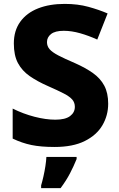

<svg xmlns="http://www.w3.org/2000/svg" viewBox="-20 -744 611 985"><path d="M535 -212Q535 -152 505.5 -101.5Q476 -51 415 -20.5Q354 10 260 10Q190 10 141.5 0Q93 -10 45 -33V-187Q99 -160 157 -145Q215 -130 264 -130Q315 -130 339.5 -148.5Q364 -167 364 -196Q364 -218 350.5 -233.5Q337 -249 307 -264.5Q277 -280 227 -302Q172 -326 132.5 -353.5Q93 -381 72 -420.5Q51 -460 51 -521Q51 -587 84 -632.5Q117 -678 175.5 -701Q234 -724 312 -724Q379 -724 433.5 -709Q488 -694 532 -675L479 -541Q435 -561 391 -573.5Q347 -586 307 -586Q263 -586 242 -569.5Q221 -553 221 -528Q221 -507 234.5 -491.5Q248 -476 279.5 -459.5Q311 -443 365 -420Q419 -396 457 -369Q495 -342 515 -304.5Q535 -267 535 -212ZM373 72Q358 109 339 145.5Q320 182 291 221H191V207Q197 187 203 160.5Q209 134 213 107.5Q217 81 218 61H373Z"/></svg>

Font: Noto Sans Georgian ExtraBold
Style: Regular
Weight: 800
Designer: Monotype Design Team, Akaki Razmadze
Foundry: Google LLC
Version: Version 2.005; ttfautohint (v1.8.4.7-5d5b)